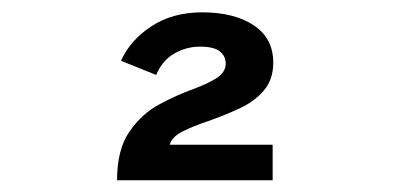

<svg xmlns="http://www.w3.org/2000/svg" viewBox="-20 -900 656 319"><path d="M174.5 -600.5Q174.5 -651.5 195 -681.2Q215.5 -711 245 -726.8Q274.5 -742.5 301 -752Q325.5 -761 340.2 -770.5Q355 -780 355 -794.5Q355 -807 345 -814.8Q335 -822.5 312.5 -822.5Q289.5 -822.5 269.5 -811Q249.5 -799.5 239.5 -775.5L181 -799Q196.5 -833.5 231.8 -856.5Q267 -879.5 316 -879.5Q369 -879.5 401.5 -858Q434 -836.5 434 -796Q434 -768 418.5 -749.8Q403 -731.5 378.2 -720Q353.5 -708.5 326.5 -699Q301 -690.5 283.2 -681.5Q265.5 -672.5 262 -659.5H433V-600.5Z"/></svg>

Font: Overpass Mono Medium
Style: Regular
Weight: 500
Monospace: yes
Designer: Delve Withrington, Dave Bailey
Foundry: Delve Fonts LLC
Version: Version 4.000